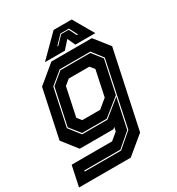

<svg xmlns="http://www.w3.org/2000/svg" viewBox="-228 -827 1065 1156"><g transform="rotate(-30 304.0 -249.0)"><path d="M-20 200 10 59H291L340 18.5L346 -10L334 0H100.5L19.5 -103L90.5 -437L215 -540H496.5L578 -437L464 97L339.5 200ZM57 134H310.5L410.5 48L505.5 -400L448 -474.5H235L149.5 -404L95 -146L156 -68H332L448 -161.5L404 46L309.5 127H58.5ZM160 -75 102 -148 156.5 -402 236 -467.5H444L498.5 -398L450 -170.5L331 -75ZM199.5 -141.5H324L384.5 -191.5L422 -368.5L397.5 -399H254L217 -368.5L175.5 -172ZM321.5 -698H447.5L529.5 -556H391L366 -610L318 -556H179.5ZM346 -659 291 -601H298.5L348 -653.5H400.5L427.5 -601H435.5L405.5 -659Z"/></g></svg>

Font: Tourney Thin ExtraBold
Style: Italic
Weight: 800
Italic angle: -12°
Version: Version 1.015